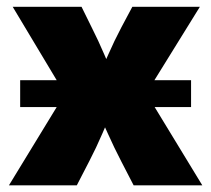

<svg xmlns="http://www.w3.org/2000/svg" viewBox="-20 -556 634 576"><path d="M40.5 -234.9V-315.4H553.2V-234.9ZM6.8 0 212.4 -336.9 210.9 -213.9 18.1 -535.6H224.6L254.9 -474.1Q275.4 -433.6 293 -392.3Q310.5 -351.1 327.6 -311.5H268.1Q286.6 -350.6 304.7 -392.1Q322.8 -433.6 344.2 -474.1L377 -535.6H579.6L380.4 -213.9L381.8 -336.9L586.9 0H380.9L343.3 -72.8Q322.3 -113.3 303.7 -155Q285.2 -196.8 267.1 -235.8H322.3Q304.7 -196.8 286.9 -155Q269 -113.3 248 -72.8L210.4 0Z"/></svg>

Font: Inter 20pt Black
Style: Regular
Weight: 900
Version: Version 4.001;git-66647c0bb